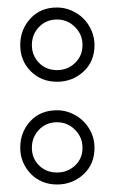

<svg xmlns="http://www.w3.org/2000/svg" viewBox="-20 -492 318 512"><path d="M34 -372Q34 -413 61 -442.5Q88 -472 132 -472Q152 -472 170.5 -464Q189 -456 202.5 -442.5Q216 -429 224 -410.5Q232 -392 232 -372Q232 -328 202.5 -301Q173 -274 132 -274Q90 -274 62 -302Q34 -330 34 -372ZM34 -98Q34 -140 61 -169Q88 -198 132 -198Q152 -198 170.5 -190Q189 -182 202.5 -168.5Q216 -155 224 -137Q232 -119 232 -98Q232 -54 202.5 -27Q173 0 132 0Q111 0 93 -7.5Q75 -15 62 -28.5Q49 -42 41.5 -59.5Q34 -77 34 -98ZM65 -98Q65 -70 84 -51Q103 -32 132 -32Q160 -32 180 -50.5Q200 -69 200 -98Q200 -126 180 -146Q160 -166 132 -166Q103 -166 84 -146Q65 -126 65 -98ZM65 -372Q65 -344 84 -324.5Q103 -305 132 -305Q160 -305 180 -324Q200 -343 200 -372Q200 -400 180 -420Q160 -440 132 -440Q103 -440 84 -420Q65 -400 65 -372Z"/></svg>

Font: Lichte PostBus
Style: Regular
Weight: 400
Designer: Peter Wiegel
Version: Version 1.001